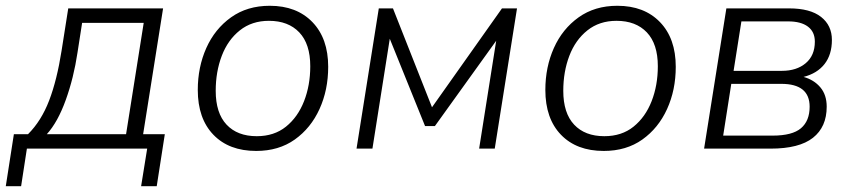

<svg xmlns="http://www.w3.org/2000/svg" viewBox="-52 -514 2946 664"><path d="M-32 130 -4 -50H45Q91 -96 118 -166.5Q145 -237 161 -339L184 -485H512L443 -50H518L490 130H436L457 0H41L21 130ZM110 -50H384L445 -435H232L216 -332Q203 -245 175.5 -168.5Q148 -92 110 -50Z M834 8Q740 8 686 -48Q632 -104 632 -203Q632 -282 661.5 -348Q691 -414 747 -454Q803 -494 881 -494Q974 -494 1028.5 -437.5Q1083 -381 1083 -283Q1083 -203 1053 -137Q1023 -71 967.5 -31.5Q912 8 834 8ZM836 -43Q896 -43 937 -76Q978 -109 999.5 -164Q1021 -219 1021 -285Q1021 -362 983 -402Q945 -442 878 -442Q819 -442 777.5 -409Q736 -376 715 -321Q694 -266 694 -200Q694 -123 731.5 -83Q769 -43 836 -43Z M1181 0 1258 -485H1307L1442 -143L1684 -485H1736L1659 0H1605L1664 -373L1452 -78H1418L1296 -380L1236 0Z M2036 8Q1942 8 1888 -48Q1834 -104 1834 -203Q1834 -282 1863.5 -348Q1893 -414 1949 -454Q2005 -494 2083 -494Q2176 -494 2230.5 -437.5Q2285 -381 2285 -283Q2285 -203 2255 -137Q2225 -71 2169.5 -31.5Q2114 8 2036 8ZM2038 -43Q2098 -43 2139 -76Q2180 -109 2201.5 -164Q2223 -219 2223 -285Q2223 -362 2185 -402Q2147 -442 2080 -442Q2021 -442 1979.5 -409Q1938 -376 1917 -321Q1896 -266 1896 -200Q1896 -123 1933.5 -83Q1971 -43 2038 -43Z M2383 0 2460 -485H2677Q2750 -485 2787.5 -455.5Q2825 -426 2825 -376Q2825 -325 2799.5 -292.5Q2774 -260 2727 -248Q2763 -238 2785 -212Q2807 -186 2807 -145Q2807 -75 2759.5 -37.5Q2712 0 2613 0ZM2485 -269H2652Q2703 -269 2734.5 -295.5Q2766 -322 2766 -370Q2766 -404 2742 -422Q2718 -440 2674 -440H2512ZM2449 -45H2620Q2688 -45 2718 -70.5Q2748 -96 2748 -145Q2748 -224 2650 -224H2477Z"/></svg>

Font: Nunito Sans Light
Style: Italic
Weight: 300
Italic angle: -9°
Designer: Vernon Adams
Foundry: Vernon Adams
Version: Version 3.006; ttfautohint (v1.8.3)